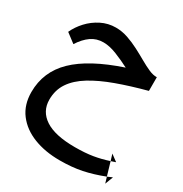

<svg xmlns="http://www.w3.org/2000/svg" viewBox="-200 -581 1135 1191"><g transform="rotate(30 367.5 15.0)"><path d="M395 459Q291 459 209 427Q127 395 79.5 332.5Q32 270 32 179Q32 34 137 -68Q242 -170 463 -244Q415 -269 362.5 -290Q310 -311 266 -311Q217 -311 179 -284.5Q141 -258 109 -208L43 -258Q63 -302 99 -341Q135 -380 183.5 -404.5Q232 -429 287 -429Q331 -429 373.5 -414.5Q416 -400 456.5 -379Q497 -358 533.5 -337Q570 -316 602 -302Q634 -288 660 -289V-191Q544 -160 450.5 -126Q357 -92 290 -51Q223 -10 187.5 42.5Q152 95 152 164Q152 248 223 294.5Q294 341 436 341Q509 341 563.5 332Q618 323 672 305L658 259L705 294Q688 300 672 305L700 400Q623 430 553 444.5Q483 459 395 459ZM735 385 713 443 700 400Q717 393 735 385Z"/></g></svg>

Font: Lexend SemiBold
Style: Regular
Weight: 600
Designer: Bonnie Shaver-Troup, Thomas Jockin
Foundry: Lexend
Version: Version 1.005; ttfautohint (v1.8.3)